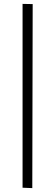

<svg xmlns="http://www.w3.org/2000/svg" viewBox="-20 -801 269 987"><path d="M96 164V-781L148 -780L146 166Z"/></svg>

Font: Ekushey Kolom
Style: Regular
Weight: 400
Designer: Al Mamun Sumon
Foundry: Al Mamun Sumon
Version: Version 1.0